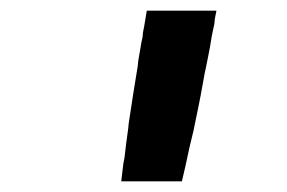

<svg xmlns="http://www.w3.org/2000/svg" viewBox="-20 -792 540 361"><path d="M208 -451 209 -460 212 -485 214 -495Q217 -522 221 -550L222 -560Q230 -614 239 -668L240 -678Q243 -695 246 -713L248 -722L249 -732L251 -742L256 -772H387L384 -757L383 -747L380 -733L378 -723Q375 -703 371 -684L369 -674L367 -664L365 -655Q361 -633 357 -611L355 -601L354 -596L352 -586L346 -557L344 -547L337 -518L335 -509Q329 -480 322 -451Z"/></svg>

Font: Iosevka SS08
Style: Bold Italic
Weight: 700
Italic angle: -10°
Monospace: yes
Designer: Belleve Invis
Foundry: Belleve Invis
Version: 2.1.0; ttfautohint (v1.8.2)